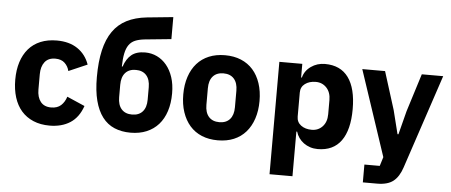

<svg xmlns="http://www.w3.org/2000/svg" viewBox="-58 -893 2896 1234"><g transform="rotate(5 1390.0 -276.0)"><path d="M281 12Q222 12 176 -7.5Q130 -27 99 -62.5Q68 -98 52 -149Q36 -200 36 -263Q36 -326 52 -376.5Q68 -427 99 -463Q130 -499 176 -518Q222 -537 281 -537Q361 -537 414.5 -501Q468 -465 491 -400L371 -348Q364 -378 342 -399Q320 -420 281 -420Q236 -420 213 -390.5Q190 -361 190 -311V-213Q190 -163 213 -134Q236 -105 281 -105Q321 -105 344.5 -126.5Q368 -148 379 -183L494 -133Q468 -58 413.5 -23Q359 12 281 12Z M803 12Q745 12 699 -7.5Q653 -27 621.5 -68.5Q590 -110 573.5 -173.5Q557 -237 557 -325Q557 -425 574 -498.5Q591 -572 626 -622Q661 -672 715 -699.5Q769 -727 843 -735L1013 -752V-610L842 -593Q805 -589 780.5 -578.5Q756 -568 741 -546.5Q726 -525 719 -491Q712 -457 711 -407H716Q733 -458 765 -484Q797 -510 853 -510Q894 -510 929.5 -493Q965 -476 991.5 -444Q1018 -412 1033 -366.5Q1048 -321 1048 -263Q1048 -199 1031.5 -148Q1015 -97 983.5 -61.5Q952 -26 906.5 -7Q861 12 803 12ZM803 -105Q847 -105 871 -132Q895 -159 895 -209V-289Q895 -339 871 -366Q847 -393 803 -393Q759 -393 735 -366Q711 -339 711 -289V-209Q711 -159 735 -132Q759 -105 803 -105Z M1366 12Q1308 12 1262.5 -7Q1217 -26 1185.5 -62Q1154 -98 1137 -149Q1120 -200 1120 -263Q1120 -326 1137 -377Q1154 -428 1185.5 -463.5Q1217 -499 1262.5 -518Q1308 -537 1366 -537Q1424 -537 1469.5 -518Q1515 -499 1546.5 -463.5Q1578 -428 1595 -377Q1612 -326 1612 -263Q1612 -200 1595 -149Q1578 -98 1546.5 -62Q1515 -26 1469.5 -7Q1424 12 1366 12ZM1366 -105Q1410 -105 1434 -132Q1458 -159 1458 -209V-316Q1458 -366 1434 -393Q1410 -420 1366 -420Q1322 -420 1298 -393Q1274 -366 1274 -316V-209Q1274 -159 1298 -132Q1322 -105 1366 -105Z M1717 -525H1865V-437H1870Q1881 -481 1920.5 -509Q1960 -537 2011 -537Q2111 -537 2162 -467Q2213 -397 2213 -263Q2213 -129 2162 -58.5Q2111 12 2011 12Q1985 12 1962 4.5Q1939 -3 1920.5 -16.5Q1902 -30 1889 -48.5Q1876 -67 1870 -88H1865V200H1717ZM1962 -108Q2004 -108 2031.5 -137.5Q2059 -167 2059 -217V-308Q2059 -358 2031.5 -387.5Q2004 -417 1962 -417Q1920 -417 1892.5 -396.5Q1865 -376 1865 -340V-185Q1865 -149 1892.5 -128.5Q1920 -108 1962 -108Z M2636 -525H2774L2572 81Q2552 142 2515.5 171Q2479 200 2411 200H2319V85H2418L2436 27L2252 -525H2399L2476 -280L2514 -128H2520L2559 -280Z"/></g></svg>

Font: IBMPlexSans-Bold
Style: Bold
Weight: 700
Designer: Mike Abbink, Paul van der Laan, Pieter van Rosmalen
Foundry: Bold Monday
Version: Version 3.1